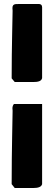

<svg xmlns="http://www.w3.org/2000/svg" viewBox="-20 -777 281 973"><path d="M39.1 156.2 54.7 175.8H147.5C172.9 175.8 189.5 170.9 193.4 156.2V-250H50.8C45.9 -245.1 43 -236.3 43 -228.5C43 -225.6 43.9 -220.7 43.9 -215.8C43.9 -180.7 39.1 -20.5 39.1 156.2ZM39.1 -379.9 54.7 -361.3H147.5C172.9 -361.3 189.5 -365.2 193.4 -380.9V-740.2C193.4 -763.7 168.9 -754.9 152.3 -756.8H84C66.4 -754.9 43 -762.7 43 -736.3C43 -731.4 43.9 -727.5 43.9 -722.7C43.9 -691.4 39.1 -542 39.1 -379.9Z"/></svg>

Font: Bowlby One SC
Style: Regular
Weight: 400
Width: 1
Version: Version 1.2